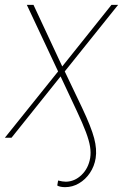

<svg xmlns="http://www.w3.org/2000/svg" viewBox="-41 -566 505 789"><path d="M226.6 203.1Q216.8 203.1 208.3 201.4Q199.7 199.7 194.3 196.3L197.8 175.8Q206.5 178.2 214.8 179.4Q223.1 180.7 229.5 180.7Q265.6 180.2 293.9 153.1Q322.3 126 329.6 83Q333 61.5 329.1 36.6Q325.2 11.7 312 -23.4Q298.8 -58.6 274.4 -110.4L208 -252L6.3 0H-21L197.8 -272.5L69.3 -545.9H96.7L214.8 -293L417 -545.9H444.3L225.1 -272.5L296.4 -123Q334 -43.5 345.9 2Q357.9 47.4 352.1 84Q346.7 117.7 328.4 144.8Q310.1 171.9 283.4 187.5Q256.8 203.1 226.6 203.1Z"/></svg>

Font: Inter 24pt Thin
Style: Italic
Weight: 250
Italic angle: -9.3988°
Version: Version 4.001;git-66647c0bb